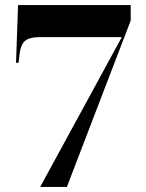

<svg xmlns="http://www.w3.org/2000/svg" viewBox="-20 -735 575 755"><path d="M138 0 459 -589H136Q94 -589 77 -573Q60 -557 56 -515L53 -488H43L51 -715H494V-654L243 0Z"/></svg>

Font: Noto Serif Display SemiCondensed Black
Style: Regular
Weight: 900
Width: 4
Designer: Monotype Design Team
Foundry: Monotype Imaging Inc.
Version: Version 2.009